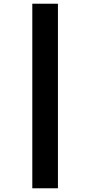

<svg xmlns="http://www.w3.org/2000/svg" viewBox="-20 -788 486 1034"><path d="M154 -768H292V226H154Z"/></svg>

Font: Noto Sans Lao Condensed Black
Style: Regular
Weight: 900
Width: 3
Designer: Monotype Design Team
Foundry: Monotype Imaging Inc.
Version: Version 2.003; ttfautohint (v1.8.4.7-5d5b)